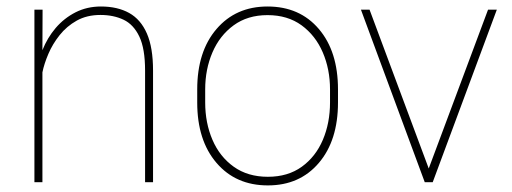

<svg xmlns="http://www.w3.org/2000/svg" viewBox="-20 -558 1567 588"><path d="M289.1 -538.1Q339.8 -538.1 375.5 -518.3Q411.1 -498.5 429.9 -455.3Q448.7 -412.1 448.7 -341.8V0H424.3V-341.8Q424.3 -409.2 406.7 -446Q389.2 -482.9 358.4 -497.6Q327.6 -512.2 287.6 -512.2Q246.1 -512.2 215.1 -494.9Q184.1 -477.5 162.6 -450.4Q141.1 -423.3 128.2 -393.1Q115.2 -362.8 109.9 -336.4V0H85.4V-528.3H110.4L109.9 -415.5V-404.3Q125 -442.4 150.6 -472.4Q176.3 -502.4 211.4 -520.3Q246.6 -538.1 289.1 -538.1Z M584 -284.2Q584 -400.4 643.1 -469.2Q702.1 -538.1 799.3 -538.1Q897.9 -538.1 956.5 -469.2Q1015.1 -400.4 1015.1 -284.2V-244.1Q1015.1 -127.9 956.5 -59.1Q897.9 9.8 800.3 9.8Q702.1 9.8 643.1 -59.1Q584 -127.9 584 -244.1ZM608.4 -244.1Q608.4 -181.6 630.6 -129.9Q652.8 -78.1 695.8 -47.4Q738.8 -16.6 800.3 -16.6Q861.8 -16.6 904.3 -47.4Q946.8 -78.1 968.8 -129.9Q990.7 -181.6 990.7 -244.1V-284.2Q990.7 -345.7 968.5 -397.5Q946.3 -449.2 903.6 -480.5Q860.8 -511.7 799.3 -511.7Q738.3 -511.7 695.6 -480.5Q652.8 -449.2 630.6 -397.5Q608.4 -345.7 608.4 -284.2Z M1474.6 -528.3H1501.5L1305.2 0H1280.8L1085.4 -528.3H1111.8L1293 -42Z"/></svg>

Font: Robert Sans Thin
Style: Regular
Weight: 100
Designer: Christian Robertson (extended by Adam Twardoch)
Foundry: Google
Version: Version 12.135;April 2, 2019;FontCreator 11.5.0.2425 64-bit;